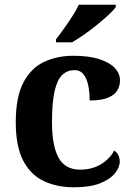

<svg xmlns="http://www.w3.org/2000/svg" viewBox="-20 -786 567 816"><path d="M295 10Q222 10 166 -16.5Q110 -43 78.5 -103.5Q47 -164 47 -266Q47 -374 79.5 -435.5Q112 -497 167.5 -523Q223 -549 292 -549Q357 -549 401 -535Q445 -521 467.5 -497.5Q490 -474 490 -444Q490 -423 479.5 -403.5Q469 -384 441 -371.5Q413 -359 361 -359Q361 -394 355 -423Q349 -452 335 -470Q321 -488 296 -488Q267 -488 245.5 -468.5Q224 -449 212.5 -401Q201 -353 201 -267Q201 -166 229 -115.5Q257 -65 320 -65Q372 -65 410 -88.5Q448 -112 465 -146Q477 -139 483 -126.5Q489 -114 489 -100Q489 -75 468.5 -49.5Q448 -24 405.5 -7Q363 10 295 10ZM218 -619Q233 -638 251.5 -664Q270 -690 287.5 -717Q305 -744 315 -766H472V-756Q463 -743 441.5 -723Q420 -703 393 -681Q366 -659 338 -639.5Q310 -620 286 -606H218Z"/></svg>

Font: Noto Serif Test
Style: Regular
Weight: 400
Version: Version 1.000